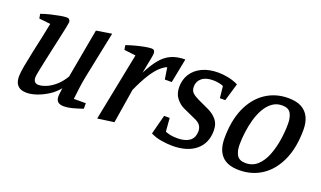

<svg xmlns="http://www.w3.org/2000/svg" viewBox="-59 -839 1962 1173"><g transform="rotate(20 921.5 -252.5)"><path d="M144 9Q123 9 106 2Q89 -5 78.5 -22.5Q68 -40 68 -71Q68 -95 76.5 -140.5Q85 -186 96.5 -240Q108 -294 119.5 -346Q131 -398 138 -436L64 -444L59 -473Q87 -483 118 -490.5Q149 -498 176.5 -503Q204 -508 220 -508Q231 -508 237 -501.5Q243 -495 243 -485Q243 -480 237.5 -452.5Q232 -425 223 -384.5Q214 -344 204 -298.5Q194 -253 185 -211Q176 -169 170 -139Q164 -109 164 -99Q164 -80 172.5 -70.5Q181 -61 197 -61Q217 -61 245 -72Q273 -83 302.5 -108Q332 -133 356 -173L414 -493L514 -509L451 -203Q444 -166 439.5 -133Q435 -100 433 -79Q431 -58 430 -55H508V-19Q466 -5 438.5 2Q411 9 388 9Q361 9 348.5 -2.5Q336 -14 336 -36Q336 -39 336.5 -48.5Q337 -58 339 -70Q341 -82 342 -92Q316 -60 281.5 -38Q247 -16 211 -3.5Q175 9 144 9Z M605 9 693 -433 618 -442 613 -471Q641 -481 671.5 -489Q702 -497 729 -502Q756 -507 773 -507Q783 -507 788.5 -500.5Q794 -494 794 -484Q794 -474 790 -453Q786 -432 780.5 -404.5Q775 -377 770 -349Q798 -404 827.5 -441Q857 -478 895.5 -496Q934 -514 988 -514L957 -356H912L900 -432Q881 -425 857 -403.5Q833 -382 806 -340Q779 -298 748 -229L712 -6Z M1092 9Q1060 9 1020.5 2.5Q981 -4 951 -20L984 -146H1020L1027 -59Q1041 -53 1059.5 -49Q1078 -45 1106 -45Q1156 -45 1184.5 -65.5Q1213 -86 1213 -131Q1213 -150 1202 -166.5Q1191 -183 1159 -196L1082 -231Q1053 -245 1031.5 -273Q1010 -301 1010 -344Q1010 -392 1033.5 -429Q1057 -466 1101 -487Q1145 -508 1206 -508Q1237 -508 1271.5 -501Q1306 -494 1336 -479L1302 -364H1267L1259 -440Q1248 -446 1228 -449.5Q1208 -453 1192 -453Q1144 -453 1118.5 -431.5Q1093 -410 1093 -377Q1093 -352 1106 -338.5Q1119 -325 1146 -312L1221 -277Q1255 -261 1277.5 -234.5Q1300 -208 1300 -164Q1300 -83 1245 -37Q1190 9 1092 9Z M1527 9Q1450 9 1413.5 -30.5Q1377 -70 1377 -143Q1377 -259 1413 -340Q1449 -421 1513.5 -464.5Q1578 -508 1661 -508Q1714 -508 1747 -490Q1780 -472 1796.5 -438.5Q1813 -405 1813 -357Q1813 -242 1776.5 -160Q1740 -78 1675.5 -34.5Q1611 9 1527 9ZM1549 -45Q1595 -45 1626.5 -74.5Q1658 -104 1676.5 -151.5Q1695 -199 1703.5 -254Q1712 -309 1712 -358Q1712 -401 1697 -427Q1682 -453 1641 -453Q1604 -453 1576.5 -432.5Q1549 -412 1530 -378.5Q1511 -345 1499.5 -304Q1488 -263 1482.5 -220Q1477 -177 1477 -139Q1477 -97 1492.5 -71Q1508 -45 1549 -45Z"/></g></svg>

Font: Manuale Medium
Style: Italic
Weight: 500
Italic angle: -11°
Version: Version 1.002